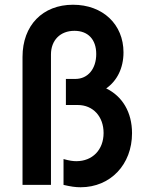

<svg xmlns="http://www.w3.org/2000/svg" viewBox="-20 -780 620 810"><path d="M75 0H195V-550C195 -610 234 -650 294 -650C351 -650 386 -614 386 -552C386 -490 351 -447 298 -447H258V-337H308C373 -337 417 -288 417 -219C417 -148 370 -100 302 -100C288 -100 273 -102 248 -109V0C278 7 298 10 320 10C446 10 537 -86 537 -218C537 -307 496 -374 428 -407C474 -439 501 -493 501 -559C501 -677 414 -760 288 -760C160 -760 75 -673 75 -540Z"/></svg>

Font: CommitMono-dimboump
Style: Bold
Weight: 700
Monospace: yes
Designer: Eigil Nikolajsen
Foundry: Eigil Nikolajsen
Version: Version 1.143